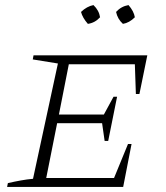

<svg xmlns="http://www.w3.org/2000/svg" viewBox="-20 -736 655 756"><path d="M8 0 11 -15Q37 -21 62 -25.5Q87 -30 110 -32L208 -486L109 -502L112 -518H560L529 -366H515L511 -483H251L212 -285H389L427 -355H441L406 -181H392L382 -251H205L162 -35H429L484 -169H498L465 0ZM348 -716Q370 -695 374 -668Q354 -646 326 -642Q305 -666 299 -689Q322 -711 348 -716ZM486 -716Q507 -692 511 -668Q489 -646 464 -642Q443 -661 437 -689Q457 -711 486 -716Z"/></svg>

Font: Piazzolla SC ExtraLight
Style: Italic
Weight: 200
Italic angle: -11.3°
Designer: Juan Pablo del Peral
Foundry: Huerta Tipografica
Version: Version 1.330